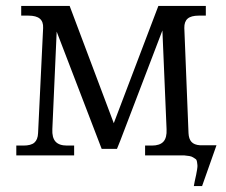

<svg xmlns="http://www.w3.org/2000/svg" viewBox="-20 -526 765 650"><path d="M324.2 -22 171.9 -418.9 157.2 -88.9Q155.8 -60.1 168 -46.6Q180.2 -33.2 207 -33.2H231V0H35.2V-33.2H59.1Q85 -33.2 96.4 -43.2Q107.9 -53.2 108.9 -75.2L126 -431.2Q127 -452.6 114.7 -462.9Q102.5 -473.1 76.2 -473.1H51.8V-505.9H215.8L365.2 -108.9L516.1 -505.9H676.8V-473.1H652.8Q627 -473.1 615.2 -462.9Q603.5 -452.6 604 -431.2L618.2 -75.2Q619.1 -55.7 628.2 -45.7Q637.2 -35.6 657.2 -34.2H712.9L664.1 104H636.2L639.2 87.9Q642.6 72.8 644 65.9Q645.5 59.1 647.2 48.3Q648.9 37.6 648.4 33.2Q647.9 28.8 647 22Q646 15.1 642.6 12.7Q639.2 10.3 633.8 6.8Q628.4 3.4 620.8 2.2Q613.3 1 603 0H471.2V-33.2H494.1Q521 -33.2 533.2 -46.4Q545.4 -59.6 543.9 -88.9L529.8 -422.9L387.2 -49.8L376 -22Z"/></svg>

Font: LT Superior Serif
Style: Regular
Weight: 400
Designer: Daniel Lyons
Foundry: LyonsType
Version: Version 2.120;FEAKit 1.0